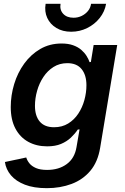

<svg xmlns="http://www.w3.org/2000/svg" viewBox="-20 -776 657 1011"><path d="M226.6 214.8Q158.2 214.8 111.1 196.5Q64 178.2 37.6 147Q11.2 115.7 5.9 77.1L118.2 53.2Q123 69.3 135 84.2Q147 99.1 169.4 108.9Q191.9 118.7 228 118.7Q289.6 118.7 331.3 88.1Q373 57.6 382.8 -1L398.9 -94.7L389.6 -93.8Q374.5 -71.3 353 -51Q331.5 -30.8 301.3 -18.1Q271 -5.4 228.5 -5.4Q171.9 -5.4 128.7 -29.3Q85.4 -53.2 61 -99.4Q36.6 -145.5 36.6 -212.4Q36.6 -273.9 54.7 -333.5Q72.8 -393.1 107.7 -441.2Q142.6 -489.3 192.1 -518.1Q241.7 -546.9 304.2 -546.9Q339.4 -546.9 364.7 -537.8Q390.1 -528.8 407.5 -513.9Q424.8 -499 435.5 -481.9Q446.3 -464.8 451.7 -448.7L458.5 -449.7L473.1 -539.1H597.2L507.3 2.4Q495.1 76.7 455.6 123.5Q416 170.4 356.7 192.6Q297.4 214.8 226.6 214.8ZM264.6 -106Q307.1 -106 339.1 -125.7Q371.1 -145.5 392.3 -177.7Q413.6 -210 424.3 -249Q435.1 -288.1 435.1 -327.1Q435.1 -380.9 409.7 -412.1Q384.3 -443.4 334.5 -443.4Q293.5 -443.4 261.7 -423.3Q230 -403.3 208.3 -370.4Q186.5 -337.4 175.3 -297.6Q164.1 -257.8 164.1 -218.8Q164.1 -165.5 189.5 -135.7Q214.8 -106 264.6 -106ZM354.5 -608.9Q309.6 -608.9 276.9 -628.7Q244.1 -648.4 228.8 -681.6Q213.4 -714.8 220.2 -755.9H298.8Q293.5 -724.1 312.7 -703.4Q332 -682.6 367.2 -682.6Q390.1 -682.6 409.9 -692.1Q429.7 -701.7 443.1 -718Q456.5 -734.4 459.5 -755.9H538.6Q531.7 -714.8 505.1 -681.4Q478.5 -647.9 439.2 -628.4Q399.9 -608.9 354.5 -608.9Z"/></svg>

Font: Inter 18pt SemiBold
Style: Italic
Weight: 600
Italic angle: -9.3988°
Designer: Rasmus Andersson
Foundry: rsms
Version: Version 4.001;git-66647c0bb